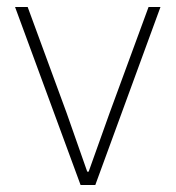

<svg xmlns="http://www.w3.org/2000/svg" viewBox="-20 -528 501 548"><path d="M252 0H210L23 -508H59L170 -206L229 -38H233L293 -206L404 -508H438Z"/></svg>

Font: IBM Plex Sans ExtraLight
Style: Regular
Weight: 250
Designer: Mike Abbink, Paul van der Laan, Pieter van Rosmalen
Foundry: Bold Monday
Version: Version 3.201